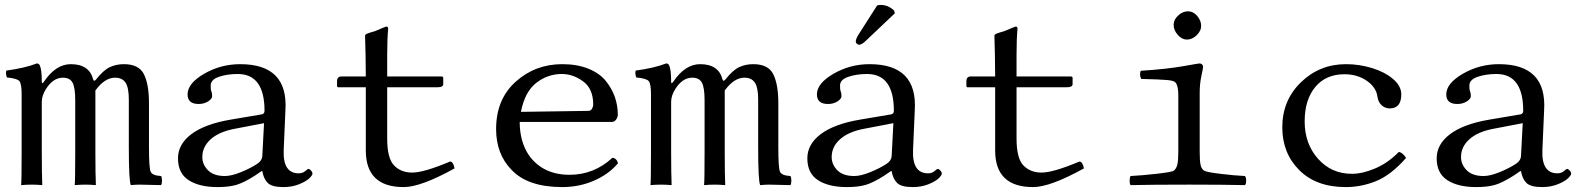

<svg xmlns="http://www.w3.org/2000/svg" viewBox="-20 -751 6440 781"><path d="M150 -132Q150 -41 152 2Q127 0 111 0Q87 0 66 2Q68 -17 68 -132V-368Q68 -411 58.5 -421.5Q49 -432 8 -436Q2 -453 6 -464Q81 -474 130 -493Q138 -493 142 -485Q150 -467 150 -419Q150 -406 159 -419Q207 -490 268 -490Q343 -490 359 -428Q362 -417 371 -428Q401 -466 427 -478Q453 -490 484 -490Q545 -490 565.5 -449Q586 -408 586 -331V-152Q586 -69 592.5 -53Q599 -37 635 -35Q639 -30 639 -16.5Q639 -3 635 2Q549 0 548 0Q534 0 512 2Q504 -17 504 -152V-346Q504 -395 490.5 -415Q477 -435 448 -435Q406 -435 368 -383V-132Q368 -41 370 2Q345 0 329 0Q305 0 284 2Q286 -17 286 -132V-344Q286 -395 275 -415Q264 -435 236 -435Q196 -435 167 -389Q150 -362 150 -337Z M1054 -250 934 -227Q871 -215 837 -184.5Q803 -154 803 -112Q803 -82 826 -58.5Q849 -35 895 -35Q921 -35 959.5 -50.5Q998 -66 1027 -85Q1046 -98 1047 -116ZM1047 -55H1044L1016 -36Q972 -8 941.5 1Q911 10 865 10Q791 10 747.5 -18Q704 -46 704 -107Q704 -164 758 -205Q812 -246 916 -264L1046 -286Q1056 -289 1056 -300Q1056 -450 947 -450Q904 -450 870.5 -438.5Q837 -427 837 -403Q837 -387 839 -381Q843 -373 843 -360Q843 -349 826.5 -338.5Q810 -328 788 -328Q743 -328 743 -367Q743 -412 810.5 -451Q878 -490 957 -490Q1153 -490 1141 -302L1134 -141Q1130 -46 1195 -46Q1211 -46 1221.5 -55Q1232 -64 1234 -64Q1239 -64 1245 -57.5Q1251 -51 1251 -45Q1251 -38 1238 -25.5Q1225 -13 1196.5 -1.5Q1168 10 1133 10Q1086 10 1069 -7Q1052 -24 1047 -55Z M1369 -440H1468Q1468 -489 1467 -527.5Q1466 -566 1465.5 -585Q1465 -604 1465 -606Q1465 -610 1471 -613Q1477 -616 1489 -619.5Q1501 -623 1507 -625Q1549 -643 1551 -643Q1559 -643 1559 -634Q1555 -594 1555 -529V-440H1775Q1783 -440 1783 -434V-409Q1783 -396 1759 -396H1555V-187Q1555 -107 1583 -78Q1611 -49 1657 -49Q1704 -49 1811 -94Q1824 -93 1829 -66Q1692 10 1622 10Q1468 10 1468 -139V-396H1356Q1351 -396 1351 -402V-420Q1351 -440 1369 -440Z M2099 -296 2373 -300Q2383 -300 2388 -308.5Q2393 -317 2393 -326Q2393 -390 2352 -420Q2311 -450 2265 -450Q2208 -450 2161.5 -414Q2115 -378 2099 -296ZM2471 -109Q2488 -108 2494 -87Q2456 -42 2396 -16Q2336 10 2267 10Q2126 10 2060 -61Q1998 -125 1998 -226Q1998 -347 2077.5 -418.5Q2157 -490 2267 -490Q2328 -490 2373.5 -471.5Q2419 -453 2444 -422Q2469 -391 2481 -356.5Q2493 -322 2493 -284Q2493 -274 2486 -264.5Q2479 -255 2469 -255H2094Q2094 -176 2131 -120Q2188 -40 2297 -40Q2396 -40 2471 -109Z M2710 -132Q2710 -41 2712 2Q2687 0 2671 0Q2647 0 2626 2Q2628 -17 2628 -132V-368Q2628 -411 2618.5 -421.5Q2609 -432 2568 -436Q2562 -453 2566 -464Q2641 -474 2690 -493Q2698 -493 2702 -485Q2710 -467 2710 -419Q2710 -406 2719 -419Q2767 -490 2828 -490Q2903 -490 2919 -428Q2922 -417 2931 -428Q2961 -466 2987 -478Q3013 -490 3044 -490Q3105 -490 3125.5 -449Q3146 -408 3146 -331V-152Q3146 -69 3152.5 -53Q3159 -37 3195 -35Q3199 -30 3199 -16.5Q3199 -3 3195 2Q3109 0 3108 0Q3094 0 3072 2Q3064 -17 3064 -152V-346Q3064 -395 3050.5 -415Q3037 -435 3008 -435Q2966 -435 2928 -383V-132Q2928 -41 2930 2Q2905 0 2889 0Q2865 0 2844 2Q2846 -17 2846 -132V-344Q2846 -395 2835 -415Q2824 -435 2796 -435Q2756 -435 2727 -389Q2710 -362 2710 -337Z M3614 -250 3494 -227Q3431 -215 3397 -184.5Q3363 -154 3363 -112Q3363 -82 3386 -58.5Q3409 -35 3455 -35Q3481 -35 3519.5 -50.5Q3558 -66 3587 -85Q3606 -98 3607 -116ZM3607 -55H3604L3576 -36Q3532 -8 3501.5 1Q3471 10 3425 10Q3351 10 3307.5 -18Q3264 -46 3264 -107Q3264 -164 3318 -205Q3372 -246 3476 -264L3606 -286Q3616 -289 3616 -300Q3616 -450 3507 -450Q3464 -450 3430.5 -438.5Q3397 -427 3397 -403Q3397 -387 3399 -381Q3403 -373 3403 -360Q3403 -349 3386.5 -338.5Q3370 -328 3348 -328Q3303 -328 3303 -367Q3303 -412 3370.5 -451Q3438 -490 3517 -490Q3713 -490 3701 -302L3694 -141Q3690 -46 3755 -46Q3771 -46 3781.5 -55Q3792 -64 3794 -64Q3799 -64 3805 -57.5Q3811 -51 3811 -45Q3811 -38 3798 -25.5Q3785 -13 3756.5 -1.5Q3728 10 3693 10Q3646 10 3629 -7Q3612 -24 3607 -55ZM3548 -729Q3554 -731 3562 -731Q3593 -731 3617 -708L3620 -697L3505 -588Q3486 -569 3475 -569Q3470 -569 3465.5 -573Q3461 -577 3461 -582Q3461 -592 3472 -610Z M3929 -440H4028Q4028 -489 4027 -527.5Q4026 -566 4025.5 -585Q4025 -604 4025 -606Q4025 -610 4031 -613Q4037 -616 4049 -619.5Q4061 -623 4067 -625Q4109 -643 4111 -643Q4119 -643 4119 -634Q4115 -594 4115 -529V-440H4335Q4343 -440 4343 -434V-409Q4343 -396 4319 -396H4115V-187Q4115 -107 4143 -78Q4171 -49 4217 -49Q4264 -49 4371 -94Q4384 -93 4389 -66Q4252 10 4182 10Q4028 10 4028 -139V-396H3916Q3911 -396 3911 -402V-420Q3911 -440 3929 -440Z M4754 -650Q4754 -671 4772.5 -688Q4791 -705 4812 -705Q4834 -705 4850 -686Q4866 -667 4866 -645Q4866 -626 4848 -608Q4830 -590 4808 -590Q4788 -590 4771 -609Q4754 -628 4754 -650ZM4860 -134Q4860 -97 4863.5 -80.5Q4867 -64 4878 -57Q4886 -51 4943.5 -44Q5001 -37 5044 -35Q5049 -30 5049 -16Q5049 -2 5044 2Q4958 0 4818 0Q4663 0 4579 2Q4575 -2 4575 -16Q4575 -30 4579 -35Q4621 -37 4684 -44Q4747 -51 4755 -57Q4765 -65 4769 -81.5Q4773 -98 4773 -134V-364Q4773 -401 4762 -415Q4756 -423 4727.5 -425.5Q4699 -428 4622 -430Q4614 -446 4620 -463Q4727 -470 4794 -482Q4856 -493 4860 -493Q4865 -493 4869.5 -489Q4874 -485 4874 -480Q4874 -474 4867 -442.5Q4860 -411 4860 -372Z M5699 -108Q5638 -39 5578 -14.5Q5518 10 5454 10Q5334 10 5265 -59Q5196 -128 5196 -233Q5196 -343 5272 -416.5Q5348 -490 5455 -490Q5510 -490 5561.5 -474Q5613 -458 5645 -431Q5680 -402 5680 -367Q5680 -310 5633 -310Q5614 -310 5600 -323Q5586 -336 5583 -358Q5578 -396 5539.5 -422.5Q5501 -449 5449 -449Q5373 -449 5330 -397Q5287 -345 5287 -257Q5287 -166 5341.5 -105Q5396 -44 5479 -44Q5522 -44 5574 -66Q5626 -88 5670 -133Q5678 -132 5687 -124Q5696 -116 5699 -108Z M6174 -250 6054 -227Q5991 -215 5957 -184.5Q5923 -154 5923 -112Q5923 -82 5946 -58.5Q5969 -35 6015 -35Q6041 -35 6079.5 -50.5Q6118 -66 6147 -85Q6166 -98 6167 -116ZM6167 -55H6164L6136 -36Q6092 -8 6061.5 1Q6031 10 5985 10Q5911 10 5867.5 -18Q5824 -46 5824 -107Q5824 -164 5878 -205Q5932 -246 6036 -264L6166 -286Q6176 -289 6176 -300Q6176 -450 6067 -450Q6024 -450 5990.5 -438.5Q5957 -427 5957 -403Q5957 -387 5959 -381Q5963 -373 5963 -360Q5963 -349 5946.5 -338.5Q5930 -328 5908 -328Q5863 -328 5863 -367Q5863 -412 5930.5 -451Q5998 -490 6077 -490Q6273 -490 6261 -302L6254 -141Q6250 -46 6315 -46Q6331 -46 6341.5 -55Q6352 -64 6354 -64Q6359 -64 6365 -57.5Q6371 -51 6371 -45Q6371 -38 6358 -25.5Q6345 -13 6316.5 -1.5Q6288 10 6253 10Q6206 10 6189 -7Q6172 -24 6167 -55Z"/></svg>

Font: Linux Libertine Mono O
Style: Mono
Weight: 400
Designer: Philipp H. Poll
Foundry: Philipp H. Poll
Version: Version 5.1.7